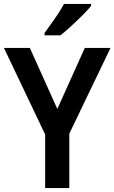

<svg xmlns="http://www.w3.org/2000/svg" viewBox="-20 -958 583 978"><path d="M272 -403 412 -714H543L333 -277V0H210V-273L0 -714H132ZM444 -928Q429 -909 401 -881Q373 -853 342.5 -825Q312 -797 288 -778H207V-790Q231 -823 259.5 -863.5Q288 -904 306 -938H444Z"/></svg>

Font: Noto Sans Sinhala SemiCondensed SemiBold
Style: Regular
Weight: 600
Width: 4
Designer: Jelle Bosma - Monotype Design Team
Foundry: Monotype Imaging Inc.
Version: Version 2.006; ttfautohint (v1.8.4.7-5d5b)